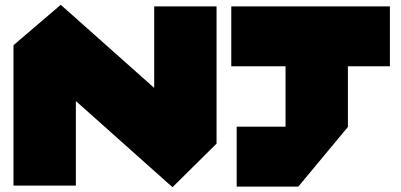

<svg xmlns="http://www.w3.org/2000/svg" viewBox="-20 -756 1634 782"><path d="M862 -172 608 -397V-730H862ZM35 0V-571L289 -345V0ZM682 6 35 -571V-572L227 -736H228L862 -172V-171L683 6ZM1143 -240V-486L1345 -730H1397V-240ZM944 4V-240H1397V-239L1195 4ZM922 -486V-730H1345L1143 -486ZM1397 -486V-730H1568V-486Z"/></svg>

Font: Foldit Thin Black
Style: Regular
Weight: 900
Version: Version 1.003